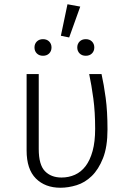

<svg xmlns="http://www.w3.org/2000/svg" viewBox="-20 -871 605 902"><path d="M457 -523Q468 -474 476.5 -411Q485 -348 485 -263Q485 -181 464 -128Q443 -75 411 -44Q379 -13 340 -1Q301 11 264 11Q192 11 148.5 -32.5Q105 -76 105 -164V-523H162V-171Q162 -97 191 -67Q220 -37 269 -37Q303 -37 332 -50Q361 -63 382 -90.5Q403 -118 415 -161.5Q427 -205 427 -266Q427 -345 418.5 -408Q410 -471 399 -523ZM142 -648Q142 -665 153 -676Q164 -687 182 -687Q200 -687 211 -676Q222 -665 222 -648Q222 -631 211 -620Q200 -609 182 -609Q164 -609 153 -620Q142 -631 142 -648ZM343 -648Q343 -665 354 -676Q365 -687 383 -687Q401 -687 412 -676Q423 -665 423 -648Q423 -631 412 -620Q401 -609 383 -609Q365 -609 354 -620Q343 -631 343 -648ZM266 -703 297 -851 357 -840 305 -695Z"/></svg>

Font: Jldddboxgfspflltxgxzjzlszac
Style: Regular
Weight: 300
Designer: Carrois Corporate & Edenspiekermann
Foundry: Carrois Corporate GbR & Edenspiekermann AG
Version: Version 2.001